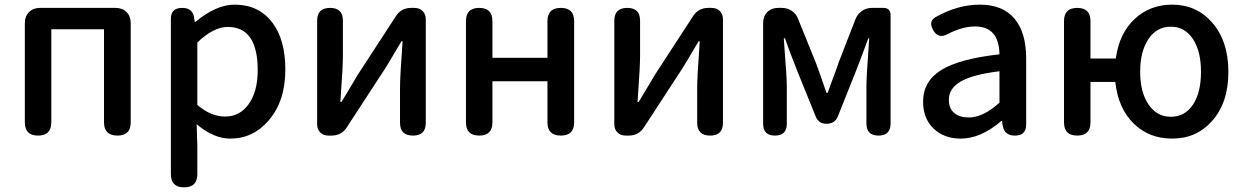

<svg xmlns="http://www.w3.org/2000/svg" viewBox="-20 -584 5359 827"><path d="M144 0Q87 0 87 -57V-485Q87 -514 105 -532Q123 -550 152 -550H315H478Q507 -550 525 -532Q543 -514 543 -485V-57Q543 0 486 0Q428 0 428 -57V-458H201V-57Q201 0 144 0Z M773 223Q716 223 716 166V-163V-503Q716 -550 765 -550Q810 -550 816 -508L819 -490H822Q911 -564 991 -564Q1094 -564 1153 -487Q1209 -413 1209 -284Q1209 -148 1137 -65Q1070 13 972 13Q900 13 827 -49L830 45V166Q830 223 773 223ZM950 -82Q1012 -82 1050 -134Q1090 -188 1090 -282Q1090 -468 961 -468Q900 -468 830 -401V-266V-132Q888 -82 950 -82Z M1395 0Q1373 0 1359.5 -13.5Q1346 -27 1346 -49V-495Q1346 -550 1402 -550Q1457 -550 1457 -495V-345Q1457 -296 1448 -174Q1447 -155 1446 -145H1451Q1461 -162 1486.5 -204Q1512 -246 1521 -262L1685 -514Q1708 -550 1751 -550H1764Q1787 -550 1800.5 -536.5Q1814 -523 1814 -500V-275V-55Q1814 0 1759 0Q1703 0 1703 -55V-205Q1703 -253 1712 -374Q1713 -395 1714 -406H1709Q1659 -321 1639 -289L1474 -36Q1451 0 1408 0Z M2044 0Q1987 0 1987 -57V-493Q1987 -550 2044 -550Q2101 -550 2101 -493V-335H2338V-493Q2338 -550 2396 -550Q2453 -550 2453 -493V-57Q2453 0 2396 0Q2338 0 2338 -57V-234H2219H2101V-57Q2101 0 2044 0Z M2675 0Q2653 0 2639.5 -13.5Q2626 -27 2626 -49V-495Q2626 -550 2682 -550Q2737 -550 2737 -495V-345Q2737 -296 2728 -174Q2727 -155 2726 -145H2731Q2741 -162 2766.5 -204Q2792 -246 2801 -262L2965 -514Q2988 -550 3031 -550H3044Q3067 -550 3080.5 -536.5Q3094 -523 3094 -500V-275V-55Q3094 0 3039 0Q2983 0 2983 -55V-205Q2983 -253 2992 -374Q2993 -395 2994 -406H2989Q2939 -321 2919 -289L2754 -36Q2731 0 2688 0Z M3318 0Q3267 0 3267 -51V-485Q3267 -514 3285 -532Q3303 -550 3332 -550H3348Q3371 -550 3390 -537.5Q3409 -525 3417 -504L3494 -314Q3499 -300 3509 -273Q3530 -213 3540 -184H3545Q3551 -200 3562 -231Q3583 -286 3592 -314L3665 -502Q3674 -524 3693 -537Q3712 -550 3735 -550H3750H3786Q3800 -550 3808 -542Q3816 -534 3816 -520V-52Q3816 0 3764 0Q3712 0 3712 -52V-214Q3712 -254 3721 -375Q3723 -406 3724 -419H3720Q3710 -391 3688 -333Q3674 -298 3668 -281L3589 -83Q3576 -51 3541 -51H3538Q3507 -51 3494 -81L3413 -281Q3377 -372 3361 -419H3356Q3357 -402 3360 -362Q3369 -251 3369 -214V-51Q3369 0 3318 0Z M4118 13Q4046 13 4001 -30.5Q3956 -74 3956 -146Q3956 -234 4034.5 -282.5Q4113 -331 4285 -350Q4283 -470 4180 -470Q4125 -470 4061 -437Q4021 -415 3999 -455Q3978 -493 4011 -511Q4106 -564 4200 -564Q4301 -564 4351 -502Q4400 -443 4400 -331V-165V-47Q4400 0 4351 0Q4307 0 4299 -42L4296 -63H4293Q4205 13 4118 13ZM4153 -78Q4215 -78 4285 -142V-209V-277Q4167 -263 4115 -231Q4067 -202 4067 -154Q4067 -115 4092 -96Q4114 -78 4153 -78Z M5029 13Q4930 13 4864 -51Q4796 -117 4784 -231H4677V-57Q4677 0 4620 0Q4563 0 4563 -57V-275V-493Q4563 -550 4620 -550Q4677 -550 4677 -493V-332H4786Q4801 -441 4868 -503Q4934 -564 5029 -564Q5133 -564 5200 -488Q5271 -408 5271 -274Q5271 -141 5200 -62Q5133 13 5029 13ZM5023 -81Q5084 -81 5119 -134Q5153 -186 5153 -274.5Q5153 -363 5119 -415Q5084 -469 5023 -469Q4962 -469 4926.5 -415.5Q4891 -362 4891 -274.5Q4891 -187 4927 -134Q4963 -81 5023 -81Z"/></svg>

Font: GenSenRounded TW M
Style: Regular
Weight: 500
Version: Version 1.501;PS 1;hotconv 16.6.51;makeotf.lib2.5.65220